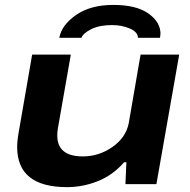

<svg xmlns="http://www.w3.org/2000/svg" viewBox="-20 -749 772 781"><path d="M440.9 -729Q534.7 -729 583.7 -694.1Q632.8 -659.2 632.8 -611.8Q632.8 -606.9 630.9 -595.2H541Q541 -618.7 508.5 -632.8Q476.1 -647 436 -647Q384.3 -647 351.6 -630.6Q318.8 -614.3 311 -595.2H221.2Q230.5 -647 289.3 -688Q348.1 -729 440.9 -729ZM252.9 12.2Q49.8 12.2 49.8 -150.9Q49.8 -176.3 56.2 -211.9L110.8 -526.9H268.1L215.8 -229Q212.9 -212.4 212.9 -198.2Q212.9 -112.8 316.9 -112.8Q382.8 -112.8 437.7 -151.4Q492.7 -189.9 503.9 -249L551.8 -526.9H709L616.2 0H490.2L494.1 -88.9H484.9Q438.5 -36.1 377.7 -12Q316.9 12.2 252.9 12.2Z"/></svg>

Font: Archivo Expanded
Style: Bold Italic
Weight: 700
Width: 7
Italic angle: -10°
Designer: Hector Gatti
Foundry: Omnibus-Type
Version: Version 2.001